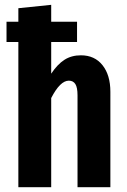

<svg xmlns="http://www.w3.org/2000/svg" viewBox="-20 -775 525 795"><path d="M437 -395V0H301V-380Q301 -413 292 -427Q283 -441 265 -441Q229 -441 192 -369V0H56V-601H7V-685H56V-741L192 -755V-685H299V-601H192V-470Q218 -509 247 -527.5Q276 -546 315 -546Q372 -546 404.5 -505Q437 -464 437 -395Z"/></svg>

Font: Fira Sans Compressed SemiBold
Style: Regular
Weight: 600
Width: 1
Designer: bBox Type GmbH & Carrois Corporate GbR & Edenspiekermann AG
Foundry: bBox Type GmbH & Carrois Corporate GbR & Edenspiekermann AG
Version: Version 4.301